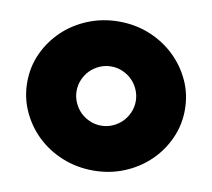

<svg xmlns="http://www.w3.org/2000/svg" viewBox="-67 -629 790 716"><g transform="rotate(10 328.0 -271.0)"><path d="M329 -553Q391 -553 445 -531Q499 -509 539.5 -470.5Q580 -432 603.5 -381Q627 -330 627 -271Q627 -213 603.5 -161.5Q580 -110 539.5 -71.5Q499 -33 445 -11Q391 11 329 11Q267 11 212.5 -11Q158 -33 117.5 -71.5Q77 -110 53.5 -161.5Q30 -213 30 -271Q30 -330 53.5 -381Q77 -432 117.5 -470.5Q158 -509 212.5 -531Q267 -553 329 -553ZM329 -383Q306 -383 285.5 -374Q265 -365 250 -350Q235 -335 226 -314.5Q217 -294 217 -271Q217 -248 226 -227.5Q235 -207 250 -192Q265 -177 285.5 -168Q306 -159 329 -159Q352 -159 372.5 -168Q393 -177 408 -192Q423 -207 432 -227.5Q441 -248 441 -271Q441 -294 432 -314.5Q423 -335 408 -350Q393 -365 372.5 -374Q352 -383 329 -383Z"/></g></svg>

Font: Afrihost Sans Black
Style: Regular
Weight: 900
Foundry: https://www.afrihost.com
Version: Version 1.000